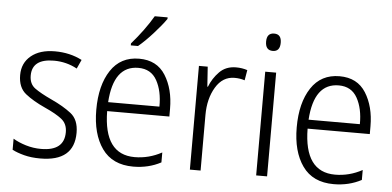

<svg xmlns="http://www.w3.org/2000/svg" viewBox="-52 -868 2005 981"><g transform="rotate(5 950.5 -377.5)"><path d="M358 -137Q358 -204 317.5 -235.5Q277 -267 216 -295Q158 -322 128.5 -343.5Q99 -365 99 -408Q99 -494 211 -494Q275 -494 330 -464L351 -510Q289 -542 212 -542Q135 -542 90 -505Q45 -468 45 -406Q45 -342 84.5 -310.5Q124 -279 186 -251Q244 -225 273.5 -201.5Q303 -178 303 -135Q303 -39 184 -39Q144 -39 106 -50.5Q68 -62 40 -79V-22Q65 -9 101.5 0.5Q138 10 184 10Q358 10 358 -137Z M644 -542Q549 -542 498.5 -465.5Q448 -389 448 -263Q448 -139 501 -64.5Q554 10 661 10Q739 10 803 -24V-75Q737 -39 664 -39Q506 -39 504 -261H823V-301Q823 -402 779 -472Q735 -542 644 -542ZM644 -495Q709 -495 739 -441Q769 -387 768 -307H505Q517 -495 644 -495ZM770 -765H704Q661 -692 595 -616V-606H632Q666 -634 707 -679.5Q748 -725 770 -757Z M1141 -541Q1089 -541 1056 -507.5Q1023 -474 1006 -430H1003L996 -532H951V0H1006V-285Q1006 -369 1041.5 -428Q1077 -487 1138 -487Q1166 -487 1190 -479L1199 -532Q1172 -541 1141 -541Z M1320 -730Q1282 -730 1282 -686Q1282 -641 1320 -641Q1357 -641 1357 -686Q1357 -730 1320 -730ZM1347 -532H1291V0H1347Z M1672 -542Q1577 -542 1526.5 -465.5Q1476 -389 1476 -263Q1476 -139 1529 -64.5Q1582 10 1689 10Q1767 10 1831 -24V-75Q1765 -39 1692 -39Q1534 -39 1532 -261H1851V-301Q1851 -402 1807 -472Q1763 -542 1672 -542ZM1672 -495Q1737 -495 1767 -441Q1797 -387 1796 -307H1533Q1545 -495 1672 -495Z"/></g></svg>

Font: Noto Sans UI SemiCondensed Light
Style: Regular
Weight: 300
Width: 4
Designer: Monotype Design Team
Foundry: Monotype Imaging Inc.
Version: Version 1.901